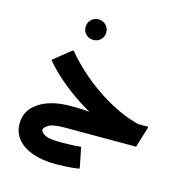

<svg xmlns="http://www.w3.org/2000/svg" viewBox="-115 -711 990 1020"><g transform="rotate(15 379.5 -201.0)"><path d="M648 -13Q577 -27 503.5 -56.5Q430 -86 359.5 -128Q289 -170 226.5 -221Q164 -272 116 -329L212 -406H219Q251 -366 298.5 -321.5Q346 -277 406 -235Q466 -193 534 -160.5Q602 -128 675 -113ZM279 0V-119H283Q323 -119 351 -117.5Q379 -116 394 -114Q409 -112 409 -112L503 -119H704V-112L670 0ZM282 200Q205 200 151 180Q97 160 68.5 124.5Q40 89 40 41Q40 -33 105.5 -76Q171 -119 279 -119V0Q217 0 193.5 12.5Q170 25 165 42Q170 59 192.5 70Q215 81 281 81Q303 81 331.5 80Q360 79 388 76L409 180V191Q376 196 340.5 198Q305 200 282 200ZM303 -489Q279 -489 262.5 -505Q246 -521 246 -545Q246 -569 262.5 -585.5Q279 -602 303 -602Q327 -602 343.5 -585.5Q360 -569 360 -545Q360 -521 343.5 -505Q327 -489 303 -489Z"/></g></svg>

Font: Fustat ExtraBold
Style: Regular
Weight: 800
Designer: Mohamed Gaber, Khaled Hosny, Laura Garcia Mut
Foundry: Kief Type Foundry, Alif Type Foundry, Hard Type Foundry
Version: Version 1.007